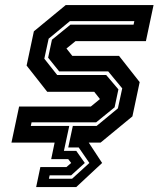

<svg xmlns="http://www.w3.org/2000/svg" viewBox="-20 -560 623 754"><path d="M122 174.5 138.5 96H241L259.5 80L248 65H181L194.5 0H25L55 -141.5H336.5L372.5 -171L350 -199.5H165.5L84.5 -302.5L113 -437L238 -540H583L553 -398.5H276.5L241 -369.5L264 -340.5H447.5L528.5 -237.5L500 -103L375 0H328.5L381 80L279.5 174.5ZM172 142H263L331 80L289 19H248L266 -65.5H359.5L443 -134.5L460 -213L405 -279.5H212.5L169 -333.5L184 -404L256.5 -463H504.5L507.5 -477H254.5L171 -408L154 -329.5L204.5 -265.5H397L445 -209L430 -138.5L357.5 -79.5H104L101 -65.5H252L231 32.5H279.5L313 80L259.5 128.5H175Z"/></svg>

Font: Tourney Thin
Style: Italic
Weight: 100
Italic angle: -12°
Designer: Tyler Finck
Foundry: Etcetera Type Co
Version: Version 1.015